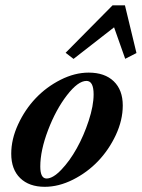

<svg xmlns="http://www.w3.org/2000/svg" viewBox="-20 -702 541 733"><path d="M260.7 -477.1 230.5 -500.5 409.7 -681.6H457L501 -499.5L458 -477.5L415.5 -597.7ZM150.9 11.2Q91.3 11.2 57.1 -22Q22.9 -55.2 22.9 -115.2Q22.9 -170.4 49.1 -227.1Q75.2 -283.7 116.2 -326.9Q157.2 -370.1 211.4 -397.5Q265.6 -424.8 318.4 -424.8Q379.9 -424.8 414.3 -391.6Q448.7 -358.4 448.7 -299.3Q448.7 -243.7 422.4 -187Q396 -130.4 354.5 -86.9Q313 -43.5 258.5 -16.1Q204.1 11.2 150.9 11.2ZM157.7 -20.5Q182.1 -20.5 214.1 -54Q246.1 -87.4 272.9 -135.5Q299.8 -183.6 318.6 -241Q337.4 -298.3 337.4 -341.8Q337.4 -393.1 310.1 -393.1Q277.8 -393.1 235.6 -338.4Q193.4 -283.7 163.6 -205.6Q133.8 -127.4 133.8 -66.4Q133.8 -20.5 157.7 -20.5Z"/></svg>

Font: Elstob 18pt
Style: Bold Italic
Weight: 700
Italic angle: -20°
Designer: Peter S. Baker
Version: Version 1.015